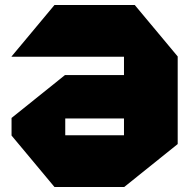

<svg xmlns="http://www.w3.org/2000/svg" viewBox="-20 -745 758 765"><path d="M26 -519V-520L197 -725H517L688 -520V-519ZM197 0 26 -205V-206H474V0ZM26 -206V-275L239 -446H240V-206ZM240 -273V-446H474V-273ZM474 0V-519H688V-171L475 0Z"/></svg>

Font: Foldit ExtraBold
Style: Regular
Weight: 800
Version: Version 1.003